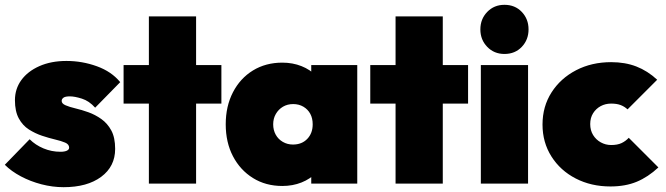

<svg xmlns="http://www.w3.org/2000/svg" viewBox="-21 -762 2763 797"><path d="M243 15Q197 15 151 3Q105 -9 65.5 -30Q26 -51 -1 -78L102 -184Q126 -160 159.5 -146Q193 -132 230 -132Q247 -132 256.5 -136.5Q266 -141 266 -149Q266 -163 249.5 -170Q233 -177 207.5 -183Q182 -189 153.5 -198.5Q125 -208 99 -224.5Q73 -241 57 -270.5Q41 -300 41 -346Q41 -393 67.5 -429.5Q94 -466 142.5 -487.5Q191 -509 255 -509Q320 -509 381 -487Q442 -465 478 -421L374 -315Q349 -343 319 -352.5Q289 -362 269 -362Q250 -362 242.5 -356.5Q235 -351 235 -343Q235 -332 251 -325Q267 -318 292.5 -312Q318 -306 346 -296Q374 -286 399.5 -268Q425 -250 441 -220.5Q457 -191 457 -144Q457 -71 399 -28Q341 15 243 15Z M597 0V-694H793V0ZM492 -332V-492H898V-332Z M1151 10Q1082 10 1029 -23Q976 -56 946 -113.5Q916 -171 916 -246Q916 -321 946 -379Q976 -437 1029 -469.5Q1082 -502 1151 -502Q1194 -502 1230.5 -487.5Q1267 -473 1291.5 -447Q1316 -421 1323 -387V-105Q1316 -71 1291.5 -45Q1267 -19 1230.5 -4.5Q1194 10 1151 10ZM1195 -162Q1232 -162 1254.5 -185.5Q1277 -209 1277 -246Q1277 -271 1267 -289.5Q1257 -308 1238.5 -319Q1220 -330 1196 -330Q1172 -330 1153.5 -319Q1135 -308 1124 -289Q1113 -270 1113 -246Q1113 -222 1123.5 -203Q1134 -184 1153 -173Q1172 -162 1195 -162ZM1271 0V-132L1298 -252L1271 -371V-492H1462V0Z M1621 0V-694H1817V0ZM1516 -332V-492H1922V-332Z M1975 0V-492H2171V0ZM2073 -538Q2030 -538 2001.5 -567.5Q1973 -597 1973 -640Q1973 -683 2001.5 -712.5Q2030 -742 2073 -742Q2117 -742 2145 -712.5Q2173 -683 2173 -640Q2173 -597 2145 -567.5Q2117 -538 2073 -538Z M2513 12Q2433 12 2369 -21Q2305 -54 2268 -112.5Q2231 -171 2231 -245Q2231 -320 2268.5 -378.5Q2306 -437 2370.5 -470.5Q2435 -504 2516 -504Q2574 -504 2620.5 -486Q2667 -468 2707 -431L2584 -308Q2571 -320 2555 -326Q2539 -332 2516 -332Q2492 -332 2472.5 -321.5Q2453 -311 2441 -292Q2429 -273 2429 -247Q2429 -221 2441 -201.5Q2453 -182 2473 -171Q2493 -160 2516 -160Q2542 -160 2559 -168Q2576 -176 2589 -190L2712 -67Q2669 -27 2622 -7.5Q2575 12 2513 12Z"/></svg>

Font: Outfit Thin Black
Style: Regular
Weight: 900
Version: Version 1.100;gftools[0.9.27]